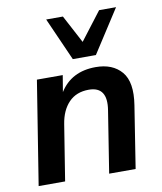

<svg xmlns="http://www.w3.org/2000/svg" viewBox="-84 -825 754 893"><g transform="rotate(-10 292.5 -378.5)"><path d="M26 0 104 -489H226L213 -411Q268 -499 383 -499Q463 -499 505 -449.5Q547 -400 530 -293L484 0H359L405 -291Q423 -401 333 -401Q274 -401 238.5 -364Q203 -327 193 -263L151 0ZM285 -554 195 -757H274L344 -625L445 -757H525L394 -554Z"/></g></svg>

Font: Nunito Sans
Style: Bold Italic
Weight: 700
Italic angle: -9°
Designer: Vernon Adams
Foundry: Vernon Adams
Version: Version 3.006; ttfautohint (v1.8.3)